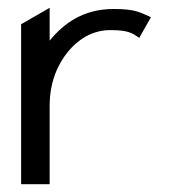

<svg xmlns="http://www.w3.org/2000/svg" viewBox="-20 -471 435 491"><path d="M34 0H107V-201C107 -260 127 -306 154 -339C178 -368 214 -394 262 -394C307 -394 318 -387 336 -374L366 -427C338 -439 328 -448 270 -448C192 -448 142 -410 107 -367V-451L34 -409Z"/></svg>

Font: Charger Sport
Style: Df
Weight: 400
Designer: Jasper
Foundry: Cannot Into Space Fonts
Version: Version 1.1